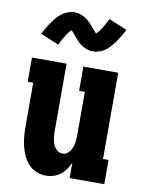

<svg xmlns="http://www.w3.org/2000/svg" viewBox="-86 -822 672 890"><g transform="rotate(10 250.0 -376.5)"><path d="M192 8Q169 8 147 -1Q125 -10 109.5 -27Q94 -44 84.5 -65Q75 -86 69.5 -108.5Q64 -131 62 -154Q60 -177 60 -200V-406H34V-520H197V-200Q197 -185 199 -170Q201 -155 206.5 -141Q212 -127 223.5 -116.5Q235 -106 250 -106Q265 -106 276.5 -116.5Q288 -127 293.5 -141Q299 -155 301 -170Q303 -185 303 -200V-406H276V-520H440V-114H466V0H303V-73Q296 -56 285.5 -41Q275 -26 260.5 -14.5Q246 -3 228 2.5Q210 8 192 8ZM307 -597Q300 -597 292.5 -598Q285 -599 278.5 -601.5Q272 -604 265 -607.5Q258 -611 252.5 -614.5Q247 -618 241 -623.5Q235 -629 230 -634.5Q225 -640 221 -644.5Q217 -649 211.5 -655.5Q206 -662 201 -668Q196 -674 193 -677Q180 -665 169 -647Q158 -629 143 -600L57 -636Q64 -650 71 -661.5Q78 -673 84.5 -683.5Q91 -694 97.5 -702.5Q104 -711 110.5 -718.5Q117 -726 126.5 -734.5Q136 -743 146.5 -748.5Q157 -754 169 -757.5Q181 -761 193 -761Q205 -761 217 -757.5Q229 -754 239.5 -748Q250 -742 259.5 -733.5Q269 -725 276.5 -716.5Q284 -708 292 -698Q300 -688 307 -681Q320 -693 331 -710.5Q342 -728 357 -758L443 -722Q436 -708 429 -696.5Q422 -685 415.5 -674.5Q409 -664 402.5 -655.5Q396 -647 389.5 -639.5Q383 -632 373.5 -623.5Q364 -615 353.5 -609.5Q343 -604 331 -600.5Q319 -597 307 -597Z"/></g></svg>

Font: Iosevka Curly Slab Heavy
Style: Regular
Weight: 900
Monospace: yes
Designer: Belleve Invis
Foundry: Belleve Invis
Version: Version 22.1.2; ttfautohint (v1.8.4)